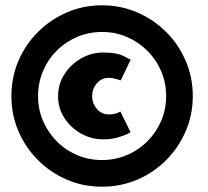

<svg xmlns="http://www.w3.org/2000/svg" viewBox="-20 -692 783 724"><path d="M23 -329.5Q23 -400.5 49.5 -462.5Q76 -524.5 123.2 -571.5Q170.5 -618.5 232.2 -645.2Q294 -672 364.5 -672Q435.5 -672 497.5 -645.2Q559.5 -618.5 606.5 -571.5Q653.5 -524.5 680.2 -462.5Q707 -400.5 707 -329.5Q707 -259 680.2 -197.2Q653.5 -135.5 606.5 -88.2Q559.5 -41 497.5 -14.5Q435.5 12 364.5 12Q294 12 232.2 -14.5Q170.5 -41 123.2 -88.2Q76 -135.5 49.5 -197.2Q23 -259 23 -329.5ZM123.5 -329.5Q123.5 -280 142.2 -236.2Q161 -192.5 194 -159.2Q227 -126 270.8 -107.2Q314.5 -88.5 364.5 -88.5Q414.5 -88.5 458.5 -107.2Q502.5 -126 535.8 -159.2Q569 -192.5 587.8 -236.2Q606.5 -280 606.5 -329.5Q606.5 -379.5 587.8 -423.5Q569 -467.5 535.5 -500.8Q502 -534 458.2 -552.8Q414.5 -571.5 364.5 -571.5Q315 -571.5 271 -552.8Q227 -534 193.8 -500.8Q160.5 -467.5 142 -423.5Q123.5 -379.5 123.5 -329.5ZM390.5 -398.5Q403.5 -398.5 418.8 -394Q434 -389.5 435 -388.5L472.5 -466.5Q470.5 -468.5 445 -481.2Q419.5 -494 369.5 -494Q325 -494 286 -471.8Q247 -449.5 223 -412.2Q199 -375 199 -328.5Q199 -283.5 223 -246.8Q247 -210 286 -188.2Q325 -166.5 369.5 -166.5Q398.5 -166.5 421.5 -173Q444.5 -179.5 458 -185.8Q471.5 -192 472.5 -193L434 -271.5Q431 -269 419 -264.8Q407 -260.5 391 -260.5Q363 -260.5 345.2 -281.5Q327.5 -302.5 327.5 -330Q327.5 -357 345 -377.8Q362.5 -398.5 390.5 -398.5Z"/></svg>

Font: League Spartan Thin ExtraBold
Style: Regular
Weight: 800
Version: Version 2.002